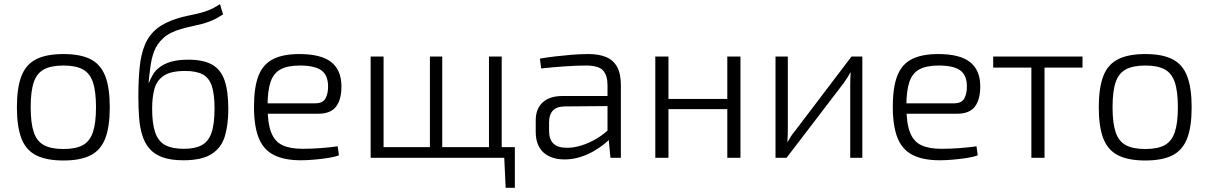

<svg xmlns="http://www.w3.org/2000/svg" viewBox="-20 -756 5791 920"><path d="M284 -497Q366 -497 414.5 -472Q463 -447 484.5 -391Q506 -335 506 -242Q506 -149 484.5 -93Q463 -37 414.5 -12Q366 13 284 13Q202 13 153 -12Q104 -37 82.5 -93Q61 -149 61 -242Q61 -335 82.5 -391Q104 -447 153 -472Q202 -497 284 -497ZM284 -442Q226 -442 191.5 -424Q157 -406 142 -362.5Q127 -319 127 -242Q127 -166 142 -122Q157 -78 191.5 -60Q226 -42 284 -42Q342 -42 376 -60Q410 -78 425 -122Q440 -166 440 -242Q440 -319 425 -362.5Q410 -406 376 -424Q342 -442 284 -442Z M859 12Q798 12 758.5 -2.5Q719 -17 696 -44Q673 -71 661.5 -108.5Q650 -146 646.5 -193Q643 -240 643 -294Q643 -375 649.5 -436.5Q656 -498 675 -543Q694 -588 731.5 -618.5Q769 -649 831 -668Q858 -676 882 -681Q906 -686 930 -691.5Q954 -697 979.5 -707Q1005 -717 1034 -736L1049 -687Q1020 -668 995 -657.5Q970 -647 946.5 -641Q923 -635 899.5 -630Q876 -625 851 -618Q794 -602 763 -574Q732 -546 718.5 -510Q705 -474 700 -430Q697 -409 695 -391Q693 -373 692 -360H694Q701 -378 712.5 -398Q724 -418 745 -434Q766 -450 799 -460Q832 -470 883 -470Q954 -470 996 -446.5Q1038 -423 1056 -371Q1074 -319 1074 -233Q1074 -159 1057.5 -103.5Q1041 -48 994 -18Q947 12 859 12ZM861 -43Q915 -43 947 -60.5Q979 -78 993.5 -120Q1008 -162 1008 -236Q1008 -304 995 -343.5Q982 -383 951.5 -399.5Q921 -416 867 -416Q800 -416 766 -394Q732 -372 720.5 -332Q709 -292 709 -235Q709 -163 724 -120.5Q739 -78 772 -60.5Q805 -43 861 -43Z M1414 -497Q1518 -497 1566.5 -459Q1615 -421 1616 -346Q1617 -281 1591 -246Q1565 -211 1505 -211H1222V-261H1491Q1527 -261 1540 -285Q1553 -309 1552 -345Q1551 -397 1519 -419.5Q1487 -442 1417 -442Q1359 -442 1325 -424Q1291 -406 1276.5 -363.5Q1262 -321 1262 -248Q1262 -167 1279 -122.5Q1296 -78 1333 -60.5Q1370 -43 1430 -43Q1474 -43 1519 -46.5Q1564 -50 1598 -55L1604 -12Q1585 -4 1552 1Q1519 6 1484.5 9Q1450 12 1422 12Q1342 12 1292 -13.5Q1242 -39 1219.5 -95.5Q1197 -152 1197 -244Q1197 -339 1219 -394Q1241 -449 1289 -473Q1337 -497 1414 -497Z M1818 -485V0H1756V-485ZM2447 -51V0H1811V-51ZM2099 -485V0H2040V-485ZM2384 -485V0H2323V-485ZM2447 -5V144H2403L2396 -5Z M2800 -497Q2850 -497 2884.5 -482.5Q2919 -468 2937 -435.5Q2955 -403 2955 -348V0H2905L2895 -106L2891 -115V-348Q2891 -394 2870 -418Q2849 -442 2788 -442Q2744 -442 2686 -438Q2628 -434 2573 -428L2567 -475Q2600 -481 2638.5 -485.5Q2677 -490 2718 -493.5Q2759 -497 2800 -497ZM2922 -296 2921 -248 2684 -246Q2646 -245 2628.5 -225.5Q2611 -206 2611 -171V-129Q2611 -88 2632 -68Q2653 -48 2695 -48Q2727 -47 2766 -59Q2805 -71 2842.5 -94Q2880 -117 2909 -148V-99Q2898 -84 2875.5 -66Q2853 -48 2823.5 -31Q2794 -14 2758.5 -3Q2723 8 2685 8Q2643 8 2611.5 -7Q2580 -22 2563.5 -51.5Q2547 -81 2547 -123V-179Q2547 -235 2580.5 -265.5Q2614 -296 2675 -296Z M3183 -485V0H3120V-485ZM3474 -282V-233H3177V-282ZM3528 -485V0H3465V-485Z M4112 -485V0H4054V-348Q4054 -363 4054.5 -377.5Q4055 -392 4056 -408H4054Q4048 -396 4039 -382Q4030 -368 4022 -357L3749 0H3696V-485H3755V-138Q3755 -123 3754.5 -108Q3754 -93 3753 -76H3754Q3762 -90 3771 -104Q3780 -118 3789 -128L4060 -485Z M4475 -497Q4579 -497 4627.5 -459Q4676 -421 4677 -346Q4678 -281 4652 -246Q4626 -211 4566 -211H4283V-261H4552Q4588 -261 4601 -285Q4614 -309 4613 -345Q4612 -397 4580 -419.5Q4548 -442 4478 -442Q4420 -442 4386 -424Q4352 -406 4337.5 -363.5Q4323 -321 4323 -248Q4323 -167 4340 -122.5Q4357 -78 4394 -60.5Q4431 -43 4491 -43Q4535 -43 4580 -46.5Q4625 -50 4659 -55L4665 -12Q4646 -4 4613 1Q4580 6 4545.5 9Q4511 12 4483 12Q4403 12 4353 -13.5Q4303 -39 4280.5 -95.5Q4258 -152 4258 -244Q4258 -339 4280 -394Q4302 -449 4350 -473Q4398 -497 4475 -497Z M4985 -485V0H4922V-485ZM5167 -485V-432H4739V-485Z M5468 -497Q5550 -497 5598.5 -472Q5647 -447 5668.5 -391Q5690 -335 5690 -242Q5690 -149 5668.5 -93Q5647 -37 5598.5 -12Q5550 13 5468 13Q5386 13 5337 -12Q5288 -37 5266.5 -93Q5245 -149 5245 -242Q5245 -335 5266.5 -391Q5288 -447 5337 -472Q5386 -497 5468 -497ZM5468 -442Q5410 -442 5375.5 -424Q5341 -406 5326 -362.5Q5311 -319 5311 -242Q5311 -166 5326 -122Q5341 -78 5375.5 -60Q5410 -42 5468 -42Q5526 -42 5560 -60Q5594 -78 5609 -122Q5624 -166 5624 -242Q5624 -319 5609 -362.5Q5594 -406 5560 -424Q5526 -442 5468 -442Z"/></svg>

Font: Exo 2 Light
Style: Regular
Weight: 300
Designer: Natanael Gama
Foundry: Natanael Gama
Version: Version 2.010